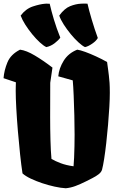

<svg xmlns="http://www.w3.org/2000/svg" viewBox="-22 -1031 664 1062"><path d="M341.8 10.3Q314.5 8.8 280 1.2Q245.6 -6.3 211.2 -17.8Q176.8 -29.3 147.7 -43.2Q118.7 -57.1 102.5 -71.8Q95.7 -115.7 89.1 -177.7Q82.5 -239.7 76.9 -306.4Q71.3 -373 68.1 -431.9Q64.9 -490.7 64.9 -527.8Q64.9 -537.6 65.2 -550Q65.4 -562.5 65.9 -575.7L-2.4 -598.6Q1 -642.6 19.3 -686.5Q37.6 -730.5 88.9 -756.3Q123.5 -752 170.4 -724.1Q217.3 -696.3 268.1 -657.2V-656.7L255.9 -573.2L255.4 -383.8Q255.4 -320.3 257.1 -256.8Q258.8 -193.4 262.7 -151.9Q282.7 -140.1 313.5 -128.4Q344.2 -116.7 384.8 -111.3Q386.7 -129.4 387.9 -159.4Q389.2 -189.5 389.9 -223.1Q390.6 -256.8 390.6 -286.1Q390.6 -334 389.2 -391.8Q387.7 -449.7 385.5 -502.4Q383.3 -555.2 380.4 -586.4L300.3 -608.9Q304.2 -652.8 330.1 -694.8Q356 -736.8 405.3 -756.3Q421.9 -753.9 449.5 -743.9Q477.1 -733.9 509 -719.2Q541 -704.6 570.3 -688Q574.2 -657.7 576.2 -644.8Q578.1 -631.8 580.1 -613.8Q582.5 -594.2 584 -572.3Q585.4 -550.3 585.4 -517.6Q585.4 -485.4 582.8 -439.2Q580.1 -393.1 575.7 -341.1Q571.3 -289.1 565.7 -239.7Q560.1 -190.4 554 -151.6Q547.9 -112.8 542.5 -92.8Q538.6 -78.6 523.2 -66.9Q507.8 -55.2 488.8 -45.7Q469.7 -36.1 454.6 -28.3Q420.4 -11.2 394.3 -1.7Q368.2 7.8 341.8 10.3ZM448.2 -770.5Q433.1 -777.3 411.9 -796.9Q390.6 -816.4 369.1 -842.5Q347.7 -868.7 330.3 -895.8Q313 -922.9 305.7 -944.8Q334.5 -984.4 365.7 -996.8Q397 -1009.3 426.8 -1010.7Q440.4 -1011.7 444.3 -1011.2Q448.2 -1010.7 461.9 -1010.7Q470.2 -974.1 485.6 -922.1Q501 -870.1 519 -820.8Q510.3 -804.7 487.8 -789.3Q465.3 -773.9 448.2 -770.5ZM234.4 -770.5Q219.2 -777.3 198.5 -796.4Q177.7 -815.4 156.5 -841.3Q135.3 -867.2 117.9 -894.5Q100.6 -921.9 92.3 -944.8Q120.6 -982.4 159.9 -995.4Q199.2 -1008.3 226.6 -1010.3Q236.3 -1011.2 237.8 -1011Q239.3 -1010.7 241 -1010.5Q242.7 -1010.3 252.9 -1010.3Q261.7 -971.2 276.1 -923.1Q290.5 -875 311.5 -822.8Q302.2 -809.1 281 -792.5Q259.8 -775.9 234.4 -770.5Z"/></svg>

Font: Fruktur
Style: Regular
Weight: 400
Designer: Viktoriya Grabowska, Eben Sorkin
Foundry: Viktoriya Grabowska
Version: Version 1.008; ttfautohint (v1.8.4.7-5d5b)